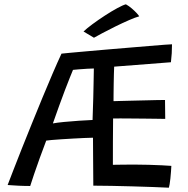

<svg xmlns="http://www.w3.org/2000/svg" viewBox="-20 -857 875 893"><path d="M765.5 16Q735 14.5 690.5 12.8Q646 11 596 9.8Q546 8.5 498.5 7.5Q451 6.5 414 6.5Q414 -47.5 413.2 -104.5Q412.5 -161.5 412.5 -216.5Q397 -216.5 372.2 -215.2Q347.5 -214 319.2 -212.5Q291 -211 264.8 -209.2Q238.5 -207.5 219.5 -205.8Q200.5 -204 195 -203Q180 -163 165.2 -122.8Q150.5 -82.5 139 -48.2Q127.5 -14 120.5 8Q111.5 8 97.2 7.8Q83 7.5 67.8 6.8Q52.5 6 38.5 5Q24.5 4 15.5 3.5Q25 -21 41.8 -64.8Q58.5 -108.5 80.8 -164.2Q103 -220 127.8 -281.2Q152.5 -342.5 177.5 -402.8Q202.5 -463 225.2 -516Q248 -569 266 -607.5Q273 -608.5 303.2 -611.2Q333.5 -614 378.5 -618Q423.5 -622 475.5 -626.5Q527.5 -631 579.2 -635.2Q631 -639.5 674.8 -643.2Q718.5 -647 746.8 -649Q775 -651 780 -651Q780 -628.5 778.8 -609.2Q777.5 -590 775 -567.5L511 -547Q510.5 -535.5 509.8 -513.8Q509 -492 508.8 -466.8Q508.5 -441.5 508.2 -419.8Q508 -398 508 -386.5Q519.5 -387 542.8 -387.5Q566 -388 595.5 -388.8Q625 -389.5 654.8 -390.2Q684.5 -391 709.2 -391.5Q734 -392 747.5 -392L748.5 -304Q741.5 -304 718 -304.5Q694.5 -305 662.8 -305.2Q631 -305.5 598.8 -305.8Q566.5 -306 541.2 -306.2Q516 -306.5 506 -306Q505.5 -254.5 505.2 -198Q505 -141.5 505 -90.5Q525.5 -91 553.8 -91.2Q582 -91.5 606 -91.5Q638.5 -91.5 671.8 -90.5Q705 -89.5 732.8 -88.2Q760.5 -87 777 -85.5Q776.5 -73 775.2 -57.5Q774 -42 772.5 -27Q771 -12 769 -0.5Q767 11 765.5 16ZM226 -283Q244 -286.5 277.8 -289.8Q311.5 -293 347.8 -295.5Q384 -298 410.5 -299Q411 -319 412 -345.5Q413 -372 413.8 -402.8Q414.5 -433.5 415.2 -467.8Q416 -502 416.5 -538.5Q405 -538.5 385 -537.2Q365 -536 346.5 -534.5Q328 -533 319.5 -532Q314.5 -520 304.5 -495.2Q294.5 -470.5 281.8 -437Q269 -403.5 254.8 -364Q240.5 -324.5 226 -283ZM565.5 -837Q580 -829 593.2 -817.5Q606.5 -806 615.8 -796Q625 -786 627.5 -781Q610.5 -776.5 580.5 -763.5Q550.5 -750.5 517 -734Q483.5 -717.5 456 -702.8Q428.5 -688 417 -681.5L368.5 -710.5Q383 -724.5 410 -744.5Q437 -764.5 467.8 -784.5Q498.5 -804.5 525.2 -819Q552 -833.5 565.5 -837Z"/></svg>

Font: Grandstander Thin
Style: Regular
Weight: 400
Version: Version 1.200